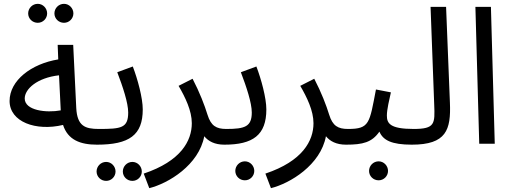

<svg xmlns="http://www.w3.org/2000/svg" viewBox="-20 -750 2667 1002"><path d="M314 -631C341 -631 363 -653 363 -680C363 -707 341 -730 314 -730C286 -730 264 -707 264 -680C264 -653 286 -631 314 -631ZM177 -631C204 -631 226 -653 226 -680C226 -707 204 -730 177 -730C149 -730 127 -707 127 -680C127 -653 149 -631 177 -631Z M486 5C515 5 536 -16 536 -38C536 -59 524 -77 496 -77C424 -77 383 -92 378 -186L362 -516H281L284 -440C143 -417 30 -330 30 -223C30 -114 167 -64 309 -98C334 -20 399 5 486 5ZM109 -236C109 -285 173 -344 288 -357L297 -174C222 -160 109 -173 109 -236Z M671 194C698 194 720 172 720 145C720 118 698 95 671 95C643 95 621 118 621 145C621 172 643 194 671 194ZM534 194C561 194 583 172 583 145C583 118 561 95 534 95C506 95 484 118 484 145C484 172 506 194 534 194Z M486 5C655 5 725 -45 725 -179C725 -239 698 -338 673 -403L592 -373C621 -297 649 -213 649 -163C649 -82 613 -77 496 -77Z M759 232C859 207 1018 111 1046 -39C1067 -13 1100 5 1151 5C1180 5 1201 -16 1201 -38C1201 -59 1189 -77 1161 -77C1109 -77 1081 -93 1063 -151C1048 -200 1022 -268 985 -339L912 -302C947 -242 981 -172 981 -107C981 -15 924 91 730 156Z M1258 191C1285 191 1307 169 1307 142C1307 115 1285 92 1258 92C1230 92 1208 115 1208 142C1208 169 1230 191 1258 191Z M1151 5C1300 5 1370 -45 1370 -179C1370 -239 1343 -338 1318 -403L1237 -373C1266 -297 1294 -213 1294 -163C1294 -89 1258 -77 1161 -77Z M1394 232C1494 207 1653 111 1681 -39C1702 -13 1735 5 1786 5C1815 5 1836 -16 1836 -38C1836 -59 1824 -77 1796 -77C1744 -77 1716 -93 1698 -151C1683 -200 1657 -268 1620 -339L1547 -302C1582 -242 1616 -172 1616 -107C1616 -15 1559 91 1365 156Z M1956 191C1983 191 2005 169 2005 142C2005 115 1983 92 1956 92C1928 92 1906 115 1906 142C1906 169 1928 191 1956 191Z M1786 5C1874 5 1921 -7 1960 -63C1979 -18 2024 5 2129 5C2158 5 2179 -16 2179 -38C2179 -59 2167 -77 2139 -77C2014 -77 1999 -107 1999 -147C1999 -179 2012 -232 2020 -268L1942 -283C1908 -106 1909 -77 1796 -77Z M2129 5C2309 5 2334 -72 2328 -214L2308 -714H2227L2246 -205C2250 -104 2251 -77 2138 -77Z M2481 0H2562L2542 -714H2461Z"/></svg>

Font: Noto Sans Arabic
Style: Regular
Weight: 400
Designer: Monotype Design Team, Nadine Chahine, Nizar Qandah and Khaled Hosny
Foundry: Monotype Imaging Inc.
Version: Version 2.012